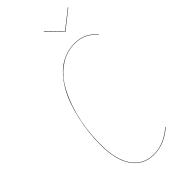

<svg xmlns="http://www.w3.org/2000/svg" viewBox="-261 -915 993 993"><g transform="rotate(-45 235.5 -418.0)"><path d="M457 -845.2 459 -844.2 358.9 -765.1H356.9L279.8 -844.2L282.2 -845.2L357.9 -767.1ZM351.1 -689.9Q424.8 -689.9 471.2 -632.8L470.2 -630.9Q423.8 -688 351.1 -688Q292.5 -688 244.6 -657.7Q196.8 -627.4 166 -579.6Q135.3 -531.7 114 -469.2Q92.8 -406.7 84 -345Q75.2 -283.2 75.2 -223.1Q75.2 -112.3 116.9 -52.7Q158.7 6.8 234.9 6.8Q309.1 6.8 376 -51.8L377 -49.8Q310.1 8.8 234.9 8.8Q157.7 8.8 115.5 -51.3Q73.2 -111.3 73.2 -223.1Q73.2 -265.6 77.9 -309.8Q82.5 -354 92.8 -400.1Q103 -446.3 118.2 -488Q133.3 -529.8 156 -566.9Q178.7 -604 206.5 -631.1Q234.4 -658.2 271.5 -674.1Q308.6 -689.9 351.1 -689.9Z"/></g></svg>

Font: Fira Sans Compressed Two
Style: Italic
Weight: 100
Width: 3
Italic angle: -8°
Designer: Carrois Corporate & Edenspiekermann AG
Foundry: Carrois Corporate GbR & Edenspiekermann AG
Version: Version 4.203;PS 004.203;hotconv 1.0.88;makeotf.lib2.5.64775